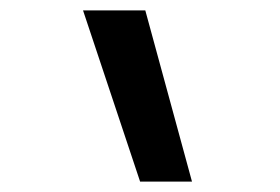

<svg xmlns="http://www.w3.org/2000/svg" viewBox="-20 -792 540 370"><path d="M250 -442 140 -772H260L350 -442Z"/></svg>

Font: Iosevka Semibold
Style: Regular
Weight: 600
Monospace: yes
Designer: Belleve Invis
Foundry: Belleve Invis
Version: Version 33.2.3; ttfautohint (v1.8.4)